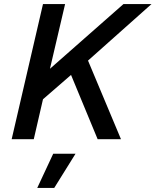

<svg xmlns="http://www.w3.org/2000/svg" viewBox="-20 -680 760 938"><path d="M37 0 190 -660H298L224 -344L583 -660H720L410 -384L571 0H457L327 -314L190 -195L145 0ZM349 71 245 238H162L240 71Z"/></svg>

Font: Work Sans Medium
Style: Italic
Weight: 500
Italic angle: -13°
Designer: Wei Huang
Foundry: Wei Huang
Version: Version 2.012; ttfautohint (v1.8.3)